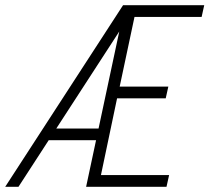

<svg xmlns="http://www.w3.org/2000/svg" viewBox="-56 -718 805 738"><path d="M-36 0 417 -698H468L15 0ZM113 -179 123 -224H363L353 -179ZM275 0 424 -698H729L719 -653H461L404 -385H591L581 -340H394L332 -45H594L584 0Z"/></svg>

Font: Azeret Mono Thin Thin
Style: Italic
Weight: 250
Italic angle: -12°
Version: Version 1.002